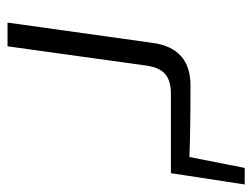

<svg xmlns="http://www.w3.org/2000/svg" viewBox="-100 -570 670 510"><g transform="rotate(90 235.0 -315.0)"><path d="M440 -434H229Q195 -434 177 -419Q159 -404 154 -367L103 0H40L94 -386Q108 -486 207 -486Q334 -486 397 -483L426 -630H470L447 -480Z"/></g></svg>

Font: Exo 2.0 Light
Style: Italic
Weight: 300
Italic angle: -8°
Designer: Natanael Gama
Version: Version 1.001;PS 001.001;hotconv 1.0.70;makeotf.lib2.5.58329